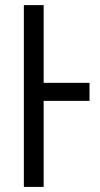

<svg xmlns="http://www.w3.org/2000/svg" viewBox="-20 -734 394 754"><path d="M331.5 -337.9H151.4V0H73.7V-713.9H151.4V-408.7H331.5Z"/></svg>

Font: Open Sans Condensed
Style: Regular
Weight: 400
Width: 3
Designer: Monotype Design Team
Foundry: Monotype Imaging Inc.
Version: Version 3.000